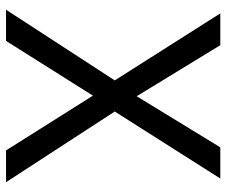

<svg xmlns="http://www.w3.org/2000/svg" viewBox="-77 -674 751 637"><g transform="rotate(90 298.5 -355.5)"><path d="M12.2 0 268.1 -393.6H274.9L468.8 -710.9H572.3L328.6 -327.1H321.8L115.7 0ZM24.4 -710.9H129.9L323.7 -393.6H328.6L584.5 0H479L272.9 -327.1H268.1Z"/></g></svg>

Font: RobotoFlex
Style: Regular
Weight: 400
Designer: Berlow after Robertson
Foundry: Google
Version: Version 2.136